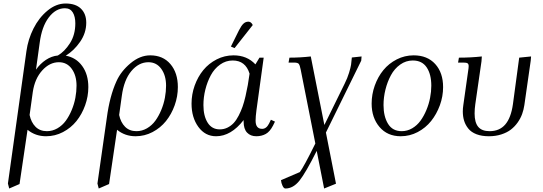

<svg xmlns="http://www.w3.org/2000/svg" viewBox="-20 -766 3082 1089"><path d="M24.9 274.9 129.9 -476.1Q139.2 -543 169.9 -604.2Q200.7 -665.5 249.5 -705.8Q298.3 -746.1 352.1 -746.1Q409.2 -746.1 439.2 -716.8Q469.2 -687.5 469.2 -637.2Q469.2 -579.1 434.3 -528.8Q399.4 -478.5 353 -450.2Q411.6 -439.5 446.3 -391.6Q481 -343.8 481 -272Q481 -219.2 462.9 -168.7Q444.8 -118.2 413.6 -79.3Q382.3 -40.5 337.2 -16.8Q292 6.8 241.2 6.8Q181.2 6.8 136.2 -29.8L90.8 277.8L32.2 303.2ZM147.9 -113.8Q156.7 -71.8 181.6 -46.9Q206.5 -22 246.1 -22Q277.8 -22 305.9 -38.3Q334 -54.7 353.3 -81.3Q372.6 -107.9 386.7 -141.8Q400.9 -175.8 407.5 -211.2Q414.1 -246.6 414.1 -279.8Q414.1 -337.9 387 -375.5Q359.9 -413.1 314 -413.1Q261.7 -413.1 219.5 -366.5Q177.2 -319.8 166 -244.1ZM184.1 -371.1Q208 -404.8 240.2 -426.3Q272.5 -447.8 308.1 -451.2Q346.2 -473.1 376.7 -520.8Q407.2 -568.4 407.2 -633.8Q407.2 -671.9 392.8 -695.6Q378.4 -719.2 348.1 -719.2Q295.9 -719.2 256.3 -666.7Q216.8 -614.3 205.1 -522.9Z M532.7 274.9 585.9 -98.1Q602.1 -220.7 640.6 -305.2Q666 -361.8 720 -407Q773.9 -452.1 832 -452.1Q904.3 -452.1 946.5 -402.6Q988.8 -353 988.8 -272Q988.8 -219.2 970.7 -168.7Q952.6 -118.2 921.4 -79.3Q890.1 -40.5 845 -16.8Q799.8 6.8 749 6.8Q689 6.8 644 -29.8L598.6 277.8L540 303.2ZM655.8 -113.8Q664.6 -71.8 689.5 -46.9Q714.4 -22 753.9 -22Q785.6 -22 813.7 -38.3Q841.8 -54.7 861.1 -81.3Q880.4 -107.9 894.5 -141.8Q908.7 -175.8 915.3 -211.2Q921.9 -246.6 921.9 -279.8Q921.9 -337.9 894.8 -375.5Q867.7 -413.1 821.8 -413.1Q767.1 -413.1 725.1 -363Q683.1 -313 670.9 -222.2Z M1066.4 -178.2Q1066.4 -231 1084.2 -280.8Q1102.1 -330.6 1133.1 -368.4Q1164.1 -406.2 1209 -429.2Q1253.9 -452.1 1304.7 -452.1Q1380.9 -452.1 1428.7 -400.9L1451.7 -439H1475.6L1434.6 -141.1Q1429.7 -104.5 1429.7 -82Q1429.7 -35.2 1466.8 -35.2Q1490.7 -35.2 1505.9 -64.9L1516.6 -86.9L1539.6 -76.2L1528.8 -54.2Q1510.7 -19 1487.1 -6.1Q1463.4 6.8 1433.6 6.8Q1400.9 6.8 1381.3 -13.9Q1361.8 -34.7 1361.8 -76.2V-85Q1290.5 6.8 1205.6 6.8Q1144 6.8 1105.2 -46.1Q1066.4 -99.1 1066.4 -178.2ZM1133.8 -169.9Q1133.8 -108.4 1157.7 -70.3Q1181.6 -32.2 1226.6 -32.2Q1250 -32.2 1270.3 -42.2Q1290.5 -52.2 1305.7 -68.6Q1320.8 -85 1333.7 -110.1Q1346.7 -135.3 1355.7 -160.9Q1364.7 -186.5 1372.6 -220.7Q1380.4 -254.9 1385.5 -283.4Q1390.6 -312 1395.5 -348.1Q1372.6 -422.9 1299.8 -422.9Q1260.7 -422.9 1228.3 -399.7Q1195.8 -376.5 1175.8 -339.4Q1155.8 -302.2 1144.8 -258.3Q1133.8 -214.4 1133.8 -169.9ZM1289.6 -502 1335.4 -594.2Q1349.1 -621.1 1361.1 -632.1Q1373 -643.1 1388.7 -643.1Q1404.3 -643.1 1413.6 -624L1310.5 -493.2Z M1573.7 255.9 1680.7 210Q1703.1 180.7 1768.6 47.9L1685.5 -371.1Q1680.7 -396 1674.6 -403.6Q1668.5 -411.1 1647.5 -411.1H1616.7L1621.6 -439Q1682.6 -439 1742.7 -445.8L1819.8 -57.1L1934.6 -291Q1950.7 -323.2 1959.7 -353Q1968.8 -382.8 1971.2 -398.9Q1973.6 -415 1975.6 -439.9L2030.8 -445.8L2028.8 -421.9L1828.6 -14.2L1885.7 275.9L1818.4 303.2L1776.4 89.8Q1713.4 215.3 1678 259.3Q1642.6 303.2 1598.6 303.2Q1589.8 303.2 1582.5 287.8Q1575.2 272.5 1573.7 255.9Z M2087.9 -178.2Q2087.9 -231 2105.7 -280.8Q2123.5 -330.6 2154.5 -368.4Q2185.5 -406.2 2230.5 -429.2Q2275.4 -452.1 2326.2 -452.1Q2403.8 -452.1 2448.5 -402.8Q2493.2 -353.5 2493.2 -272Q2493.2 -219.2 2474.9 -168.9Q2456.5 -118.7 2425.3 -79.6Q2394 -40.5 2348.9 -16.8Q2303.7 6.8 2252.9 6.8Q2177.2 6.8 2132.6 -45.7Q2087.9 -98.1 2087.9 -178.2ZM2155.3 -169.9Q2155.3 -105.5 2180.9 -63.7Q2206.5 -22 2258.3 -22Q2290 -22 2317.9 -38.3Q2345.7 -54.7 2365 -81.3Q2384.3 -107.9 2398.4 -141.8Q2412.6 -175.8 2419.4 -211.2Q2426.3 -246.6 2426.3 -279.8Q2426.3 -344.7 2400.1 -383.8Q2374 -422.9 2321.3 -422.9Q2282.2 -422.9 2249.8 -399.7Q2217.3 -376.5 2197.3 -339.4Q2177.2 -302.2 2166.3 -258.3Q2155.3 -214.4 2155.3 -169.9Z M2578.1 -411.1 2583 -439Q2649.9 -439 2712.9 -445.8L2710.9 -418L2675.8 -174.8Q2671.9 -147.9 2671.9 -122.1Q2671.9 -71.3 2692.4 -46.6Q2712.9 -22 2756.8 -22Q2813 -22 2845.7 -59.8Q2878.4 -97.7 2889.2 -174.8L2924.8 -439L2992.2 -445.8L2990.2 -421.9L2954.1 -169.9Q2950.2 -143.6 2941.4 -119.1Q2932.6 -94.7 2916.3 -71.5Q2899.9 -48.3 2877.9 -31.2Q2856 -14.2 2823.7 -3.7Q2791.5 6.8 2752.9 6.8Q2712.4 6.8 2682.6 -4.6Q2652.8 -16.1 2636.5 -36.4Q2620.1 -56.6 2612.5 -80.8Q2605 -105 2605 -133.8Q2605 -151.4 2607.9 -169.9L2635.3 -363.8Q2638.2 -380.9 2638.2 -391.1Q2638.2 -402.8 2631.8 -407Q2625.5 -411.1 2607.9 -411.1Z"/></svg>

Font: Dihjauti
Style: Italic
Weight: 400
Italic angle: -9°
Designer: T. Christopher White
Version: Version 3.0.0